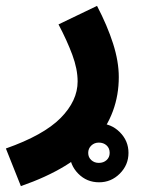

<svg xmlns="http://www.w3.org/2000/svg" viewBox="-55 -403 484 653"><path d="M16 230 -35 102Q93 57 151 -1.5Q209 -60 209 -126Q209 -168 191 -216.5Q173 -265 144 -320L275 -383Q310 -316 329.5 -255Q349 -194 349 -141Q349 -18 269 76Q189 170 16 230ZM282 217Q240 217 211 187.5Q182 158 182 117Q182 76 211 46.5Q240 17 282 17Q323 17 352.5 46.5Q382 76 382 117Q382 158 352.5 187.5Q323 217 282 217ZM281 151Q297 151 307.5 141.5Q318 132 318 117Q318 101 307.5 91.5Q297 82 281 82Q266 82 255.5 92Q245 102 245 117Q245 132 255.5 141.5Q266 151 281 151Z"/></svg>

Font: Noto IKEA Arabic
Style: Bold
Weight: 700
Designer: Monotype Design Team
Foundry: Monotype Imaging Inc.
Version: Version 1.200